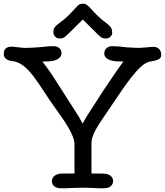

<svg xmlns="http://www.w3.org/2000/svg" viewBox="-24 -1006 881 1026"><path d="M39.1 -756.8 104 -750Q120.6 -750 131.3 -750.5L153.3 -751.5Q177.7 -752.4 188.5 -753.9L208.5 -755.9Q239.3 -759.3 259.8 -759.3Q280.3 -759.3 292.5 -749.3Q304.7 -739.3 304.7 -721.2Q304.7 -703.1 284.9 -690.4Q265.1 -677.7 222.2 -677.7H202.1Q227.1 -645.5 252 -609.4L396 -384.3L417.5 -345.7L439.5 -384.3L531.7 -527.3Q601.6 -631.8 635.3 -677.7H611.8Q575.2 -677.7 554.2 -689.2Q533.2 -700.7 533.2 -719.5Q533.2 -738.3 545.4 -748.8Q557.6 -759.3 575.2 -759.3Q592.8 -759.3 609.9 -757.8L641.1 -754.4Q655.8 -752.4 673.8 -752L702.1 -750.5Q712.9 -750 721.2 -750L794.9 -755.9Q822.8 -755.9 834 -732.4Q837.4 -725.6 837.4 -710.7Q837.4 -695.8 821.5 -688.2Q805.7 -680.7 780.8 -677.5Q755.9 -674.3 728.5 -648.9Q680.7 -605 607.9 -495.1L527.8 -377Q464.8 -286.6 464.8 -245.1V-78.6H519Q553.2 -78.6 566.9 -66.7Q580.6 -54.7 580.6 -39.1Q580.6 -23.4 568.8 -11.7Q557.1 0 528.8 0H516.6Q509.3 0 501 0L484.4 -1Q476.6 -1 460.9 -2Q445.3 -2.9 421.4 -2.9Q397.5 -2.9 377.7 -2Q357.9 -1 349.1 -1L331.1 0Q322.3 0 314.5 0H301.3Q279.3 0 266.4 -10.5Q253.4 -21 253.4 -38.6Q253.4 -56.2 268.6 -67.4Q283.7 -78.6 309.1 -78.6H374V-236.3Q374 -281.2 307.1 -377.9L273.9 -424.8Q238.3 -474.6 210.2 -518.3Q182.1 -562 156.7 -595.7Q102.1 -668.5 52.7 -677.7L34.2 -680.7Q-3.9 -687.5 -3.9 -718.3Q-3.9 -756.8 39.1 -756.8ZM459.5 -961.9Q502.4 -913.6 534.2 -890.4Q565.9 -867.2 570.8 -856Q575.7 -844.7 575.7 -831.8Q575.7 -818.8 565.7 -809.6Q555.7 -800.3 544.7 -800.3Q533.7 -800.3 525.1 -802.7Q516.6 -805.2 502.4 -818.4L418.5 -901.9Q330.6 -814 323 -808.8Q315.4 -803.7 309.1 -802Q302.7 -800.3 292 -800.3Q281.2 -800.3 271.2 -809.6Q261.2 -818.8 261.2 -835.2Q261.2 -851.6 270.3 -862.5Q279.3 -873.5 306.4 -893.1Q333.5 -912.6 363.3 -945.8Q393.1 -979 400.6 -982.7Q408.2 -986.3 422.9 -986.3Q437.5 -986.3 459.5 -961.9Z"/></svg>

Font: Oldenburg
Style: Regular
Weight: 400
Designer: Nicole Fally
Foundry: Nicole Fally
Version: Version 1.001